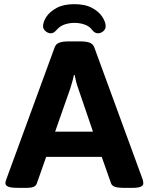

<svg xmlns="http://www.w3.org/2000/svg" viewBox="-20 -901 714 923"><path d="M67 2Q31 2 18.5 -4Q6 -10 6 -20Q6 -27 10 -38L243 -674Q249 -690 265.5 -696Q282 -702 310 -702H366Q394 -702 410.5 -696Q427 -690 433 -674L666 -38Q667 -33 668 -28.5Q669 -24 669 -20Q669 2 619 2H570Q548 2 532.5 -3Q517 -8 513 -22L469 -147H202L158 -22Q154 -8 142 -3Q130 2 112 2ZM318 -476 245 -268H427L356 -476Q350 -492 346 -508Q342 -524 339 -540H335Q332 -524 327.5 -508Q323 -492 318 -476ZM224 -741Q211 -741 199 -751Q187 -761 187 -775Q187 -795 202.5 -819.5Q218 -844 251.5 -862.5Q285 -881 337 -881Q390 -881 423.5 -862.5Q457 -844 472.5 -819Q488 -794 488 -775Q488 -761 476.5 -751Q465 -741 451 -741Q435 -741 423 -757Q411 -774 388 -782.5Q365 -791 338 -791Q313 -791 291 -783.5Q269 -776 254 -759Q245 -749 238.5 -745Q232 -741 224 -741Z"/></svg>

Font: Asap Semi Expanded
Style: Bold
Weight: 700
Width: 6
Designer: Pablo Cosgaya
Foundry: Omnibus-Type
Version: Version 3.001; ttfautohint (v1.8.4.7-5d5b)